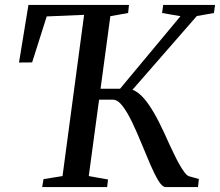

<svg xmlns="http://www.w3.org/2000/svg" viewBox="-20 -763 897 783"><path d="M152 0 157.5 -32.5 235 -45 323 -702.5 170.5 -696 111 -508.5 57.5 -508 96 -743H506L502.5 -710L430 -697L342 -45L420.5 -31L417 0ZM656 0Q642 0 626.2 -25.8Q610.5 -51.5 593 -92Q575.5 -132.5 557 -178Q538.5 -223.5 519 -264.2Q499.5 -305 479.8 -330.8Q460 -356.5 440.5 -356.5H352.5L358 -401H469.5L716 -697L641 -710L645.5 -743H857L852.5 -710L782.5 -697.5L492 -364.5L497.5 -400.5Q521.5 -401 543.8 -383.8Q566 -366.5 587.2 -335.5Q608.5 -304.5 629.2 -263.2Q650 -222 671 -174Q681 -153 691.2 -131.8Q701.5 -110.5 711.8 -92.2Q722 -74 731.8 -61Q741.5 -48 750 -44.5L791 -33L787.5 0Z"/></svg>

Font: Merriweather 72pt
Style: Italic
Weight: 400
Italic angle: -7.8°
Version: Version 2.101